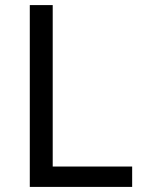

<svg xmlns="http://www.w3.org/2000/svg" viewBox="-20 -734 564 754"><path d="M97 0V-714H187V-80H499V0Z"/></svg>

Font: Noto Sans Coptic
Style: Regular
Weight: 400
Designer: Monotype Design Team, Denis Moyogo Jacquerye
Foundry: Monotype Imaging Inc.
Version: Version 2.002; ttfautohint (v1.8.4.7-5d5b)